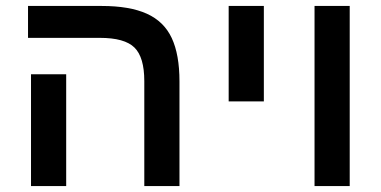

<svg xmlns="http://www.w3.org/2000/svg" viewBox="-20 -624 1278 644"><path d="M582 0H464V-352Q464 -432 431 -464.5Q398 -497 315 -497H74V-604H321Q415 -604 472.5 -578Q530 -552 556 -496.5Q582 -441 582 -351ZM202 -375V0H84V-375Z M747 -284V-604H865V-284Z M1035 0V-604H1153V0Z"/></svg>

Font: Noto Sans Hebrew Droid SemiBold
Style: Regular
Weight: 600
Designer: Monotype Design Team
Foundry: Monotype Imaging Inc.
Version: Version 1.100; ttfautohint (v1.8.4.7-5d5b)